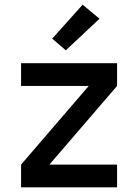

<svg xmlns="http://www.w3.org/2000/svg" viewBox="-20 -800 590 820"><path d="M70 0V-97L359 -433H70V-530H480V-433L191 -97H480V0ZM261 -585 203 -635 333 -780 405 -720Z"/></svg>

Font: Lode Term
Style: Bold
Weight: 700
Monospace: yes
Designer: Belleve Invis
Foundry: Belleve Invis
Version: Version 29.2.0